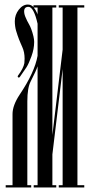

<svg xmlns="http://www.w3.org/2000/svg" viewBox="-20 -823 395 843"><path d="M105 -793Q86 -793 86 -773Q86 -759 95 -741Q98 -733 105.5 -720Q113 -707 117 -696Q130 -660 130 -639Q130 -608 118 -575.5Q106 -543 96.5 -528Q87 -513 67 -485Q65 -482 62 -482.5Q59 -483 58 -485.5Q57 -488 59 -491Q83 -523 87 -546Q88 -555 88 -566Q88 -594 78 -616Q76 -620 71 -632Q66 -644 63.5 -650Q61 -656 57 -668Q53 -680 50.5 -688.5Q48 -697 46.5 -708Q45 -719 45 -730Q45 -758 62.5 -780.5Q80 -803 102 -803Q117 -803 127 -792V-800H227V-790H210V-230L255 -605V-790H238V-800H350V-790H320V-10H350V0H238V-10H255V-520L210 -145V-10H227V0H128V-10H145V-532Q140 -515 115 -466Q100 -438 100 -378V-10H117V0H5V-10H35V-322Q35 -360 66 -407Q132 -505 145 -578V-719Q128 -793 105 -793ZM128 -790Q136 -781 143 -765Q143 -763 145 -759V-790Z"/></svg>

Font: Cathisma Unicode
Style: Normal
Weight: 400
Version: Version 1.0